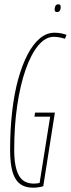

<svg xmlns="http://www.w3.org/2000/svg" viewBox="-20 -862 329 892"><path d="M135 10Q106 10 85.5 0Q65 -10 52 -31.5Q39 -53 33 -86.5Q27 -120 27 -166Q27 -261 36.5 -344Q46 -427 64.5 -494Q83 -561 108.5 -609.5Q134 -658 165.5 -684Q197 -710 233 -710Q250 -710 264.5 -707Q279 -704 289 -700L282 -682Q272 -685 263 -687Q254 -689 246 -690Q238 -691 230 -691Q191 -691 157.5 -650.5Q124 -610 99 -538.5Q74 -467 60 -372Q46 -277 46 -167Q46 -125 51.5 -95.5Q57 -66 68 -46.5Q79 -27 96.5 -18Q114 -9 138 -9Q145 -9 152 -10Q159 -11 164 -12L213 -320H140L143 -339H235L181 3Q172 6 159.5 8Q147 10 135 10ZM245 -806Q239 -806 236.5 -809Q234 -812 234 -817Q234 -824 235.5 -829.5Q237 -835 240.5 -838.5Q244 -842 250 -842Q258 -842 260 -838.5Q262 -835 262 -829Q262 -823 260.5 -818Q259 -813 255.5 -809.5Q252 -806 245 -806Z"/></svg>

Font: Georama
Style: Italic
Weight: 400
Width: 2
Italic angle: -9°
Designer: Jean-Baptiste Levee
Foundry: Production Type
Version: Version 1.000